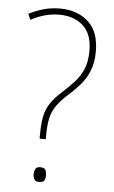

<svg xmlns="http://www.w3.org/2000/svg" viewBox="-53 -811 477 805"><g transform="rotate(5 185.5 -409.0)"><path d="M167 -775Q240 -775 286 -733.5Q332 -692 332 -609Q332 -562 318 -527Q304 -492 279 -464Q254 -436 221 -407Q195 -382 180.5 -359Q166 -336 160.5 -307.5Q155 -279 155 -238V-224H129V-238Q129 -285 135 -316Q141 -347 157.5 -372.5Q174 -398 204 -425Q234 -452 257 -477.5Q280 -503 292.5 -534Q305 -565 305 -609Q305 -680 266.5 -714.5Q228 -749 166 -749Q134 -749 104 -740.5Q74 -732 47 -717L36 -741Q64 -756 97 -765.5Q130 -775 167 -775ZM142 -43Q127 -43 122 -52Q117 -61 117 -74Q117 -86 122 -95.5Q127 -105 142 -105Q160 -105 164.5 -95.5Q169 -86 169 -74Q169 -61 164.5 -52Q160 -43 142 -43Z"/></g></svg>

Font: Noto Sans Tamil UI SemiCondensed Thin
Style: Regular
Weight: 100
Width: 4
Designer: Jelle Bosma - Monotype Design Team
Foundry: Monotype Imaging Inc.
Version: Version 2.004; ttfautohint (v1.8.4.7-5d5b)